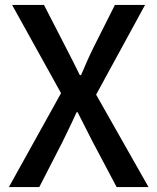

<svg xmlns="http://www.w3.org/2000/svg" viewBox="-20 -757 636 777"><path d="M16 0H139L233 -183C251 -221 270 -258 290 -303H294C317 -258 336 -221 355 -183L452 0H581L369 -374L567 -737H445L358 -564C341 -530 327 -497 308 -453H303C281 -497 265 -530 247 -564L158 -737H29L227 -380Z"/></svg>

Font: Source Han Sans JP Medium
Style: Regular
Weight: 500
Designer: Ryoko NISHIZUKA 西塚涼子 (kana, bopomofo & ideographs); Paul D. Hunt (Latin, Greek & Cyrillic); Sandoll Communications 산돌커뮤니
Foundry: Adobe
Version: Version 2.002;hotconv 1.0.116;makeotfexe 2.5.65601